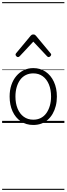

<svg xmlns="http://www.w3.org/2000/svg" viewBox="-20 -1163 629 1816"><path d="M295 19Q227 19 176.5 -15.5Q126 -50 98.5 -110.5Q71 -171 71 -250Q71 -310 87.5 -359Q104 -408 134.5 -444Q165 -480 205.5 -499.5Q246 -519 295 -519Q361 -519 411 -485Q461 -451 489.5 -390Q518 -329 518 -250Q518 -202 507.5 -161Q497 -120 478 -87Q459 -54 432 -30Q405 -6 370.5 6.5Q336 19 295 19ZM295 -31Q334 -31 365 -46.5Q396 -62 417.5 -91.5Q439 -121 451 -161.5Q463 -202 463 -250Q463 -315 442.5 -364.5Q422 -414 384.5 -441.5Q347 -469 295 -469Q256 -469 224.5 -453.5Q193 -438 171.5 -409Q150 -380 138 -339.5Q126 -299 126 -250Q126 -185 146.5 -135.5Q167 -86 205 -58.5Q243 -31 295 -31ZM150 -623Q142 -623 134.5 -631Q127 -639 127 -647Q127 -649 128 -652Q129 -655 132 -659L270 -825Q275 -831 280.5 -834Q286 -837 295 -837Q304 -837 309.5 -834Q315 -831 320 -825L458 -659Q462 -655 463 -652Q464 -649 464 -647Q464 -639 456 -631Q448 -623 440 -623Q435 -623 431.5 -625.5Q428 -628 424 -632L295 -769L167 -632Q163 -628 159 -625.5Q155 -623 150 -623ZM0 623H589V633H0ZM0 -20H589V0H0ZM0 -505H589V-500H0ZM0 -1143H589V-1133H0Z"/></svg>

Font: Playwrite CL Guides
Style: Regular
Weight: 400
Designer: Veronika Burian, José Scaglione
Foundry: TypeTogether
Version: Version 1.003